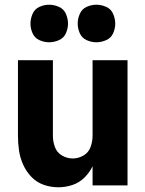

<svg xmlns="http://www.w3.org/2000/svg" viewBox="-20 -785 616 813"><path d="M227 8Q257 8 286 -1.5Q315 -11 337 -32.5Q359 -54 372 -81V0H520V-530H372V-210Q372 -186 363.5 -162.5Q355 -139 333.5 -126.5Q312 -114 288 -114Q264 -114 242.5 -126.5Q221 -139 212.5 -162.5Q204 -186 204 -210V-530H56V-210Q56 -179 60.5 -148Q65 -117 78 -88Q91 -59 113 -36Q135 -13 165 -2.5Q195 8 227 8ZM388 -606Q409 -606 429.5 -615Q450 -624 459 -644Q468 -664 468 -685Q468 -706 459 -726.5Q450 -747 429.5 -756Q409 -765 388 -765Q367 -765 347 -756Q327 -747 318 -726.5Q309 -706 309 -685Q309 -664 318 -644Q327 -624 347 -615Q367 -606 388 -606ZM188 -606Q209 -606 229.5 -615Q250 -624 259 -644Q268 -664 268 -685Q268 -706 259 -726.5Q250 -747 229.5 -756Q209 -765 188 -765Q167 -765 147 -756Q127 -747 118 -726.5Q109 -706 109 -685Q109 -664 118 -644Q127 -624 147 -615Q167 -606 188 -606Z"/></svg>

Font: Iosevka Sparkle Heavy
Style: Regular
Weight: 900
Designer: Belleve Invis
Foundry: Belleve Invis
Version: Version 4.5.0; ttfautohint (v1.8.3)